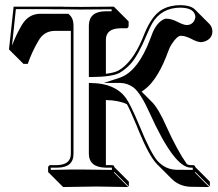

<svg xmlns="http://www.w3.org/2000/svg" viewBox="-20 -672 850 750"><path d="M741.2 2 797.4 58.6 724.6 57.6Q680.7 56.2 650.4 26.4L593.8 -30.3Q562.5 -61.5 520 -165.5Q517.6 -171.9 514.2 -180.2Q486.3 -247.1 475.6 -265.1Q443.4 -280.3 393.6 -281.2V-26.9H418Q422.4 -26.4 424.8 -24.4Q426.8 -21.5 426.8 -19L483.4 37.6V56.6L426.8 0L424.8 2L481.4 58.6Q480.5 58.6 355.5 56.6L226.6 58.6L169.9 2L168 0V-19Q169.9 -25.9 175.8 -26.9H202.1Q256.3 -28.3 256.8 -70.8V-551.3H192.4Q150.4 -550.3 129.4 -511.2Q105 -470.2 88.4 -422.4H71.8L15.1 -479L33.2 -646H169.9H228L228.5 -645.5Q275.9 -645 294.9 -645L423.8 -646L425.8 -645L482.4 -588.4V-569.3Q480.5 -562.5 474.6 -561.5H448.7Q394.5 -560.1 393.6 -517.6V-383.8Q425.8 -387.7 441.9 -396Q495.6 -426.3 534.7 -517.1Q538.1 -525.4 544.9 -542Q574.7 -614.7 616.7 -636.7Q646 -651.9 685.1 -651.9Q724.6 -651.4 741.7 -634.8L798.3 -578.1Q809.6 -565.9 809.6 -549.3Q809.6 -522.9 782.7 -511.2Q773.9 -507.8 765.6 -507.3Q750 -507.8 726.6 -520.5Q703.6 -532.2 686.5 -532.2Q671.9 -532.2 650.9 -500Q642.6 -487.3 638.7 -475.6Q597.7 -361.8 545.4 -322.8Q538.6 -317.9 533.2 -314L574.7 -272.5Q599.1 -247.6 629.4 -179.2Q671.9 -85 710.4 -30.3Q718.3 -27.3 724.1 -26.9H733.9Q738.3 -26.4 740.7 -24.4Q742.7 -21.5 743.2 -19L799.8 37.6V56.6L743.2 0ZM732.9 -8.3V-17.1H724.1Q659.7 -19 564 -231.9Q529.8 -307.6 502.4 -329.6Q478.5 -347.7 449.2 -348.1H385.7L445.8 -367.7Q518.6 -391.1 567.4 -521.5Q569.8 -528.3 572.8 -535.6Q587.4 -576.7 614.3 -593.8Q622.6 -599.1 629.9 -599.1Q650.9 -598.6 674.8 -585.9Q696.8 -574.7 709 -574.2Q731 -574.2 740.2 -594.2Q742.7 -600.6 743.2 -606Q740.7 -641.1 685.1 -642.1Q610.4 -642.1 574.2 -580.1Q564.9 -563.5 554.2 -538.1Q519.5 -454.6 489.3 -421.4Q469.2 -400.4 446.8 -387.2Q416.5 -371.6 336.9 -371.1H327.1V-574.2Q329.1 -627.4 392.1 -627.9H416V-635.7Q326.2 -634.8 294.9 -634.8Q284.7 -634.8 259.3 -635.3Q238.3 -635.7 226.6 -635.7Q216.3 -635.7 197.8 -635.7Q179.2 -635.7 169.9 -636.2H42L26.9 -493.7Q43 -536.6 64.5 -572.8Q89.8 -617.2 136.2 -618.2H247.1L249.5 -615.7Q266.6 -601.6 267.1 -574.2V-70.8Q267.1 -17.6 204.1 -17.1Q202.6 -17.1 202.1 -17.1H178.2V-8.3Q267.1 -10.3 298.8 -9.8Q334 -9.8 417 -8.3V-17.1H392.1Q328.1 -18.6 327.1 -70.8V-348.1L337.4 -347.7Q429.7 -346.2 471.2 -290Q489.7 -264.6 523.4 -184.1Q568.4 -73.7 595.7 -43Q626 -10.3 668 -8.8Z"/></svg>

Font: Linux Biolinum Shadow O
Style: Bold
Weight: 700
Designer: Philipp H. Poll
Foundry: Philipp H. Poll
Version: Version 0.9.2